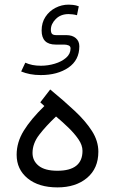

<svg xmlns="http://www.w3.org/2000/svg" viewBox="-20 -815 498 833"><path d="M277.8 -794.9Q284.7 -794.9 297.1 -793.7Q309.6 -792.5 321.8 -787.6L314 -749Q304.7 -751.5 294.9 -752.7Q285.2 -753.9 277.8 -753.9Q243.2 -753.9 221.9 -732.4Q200.7 -710.9 200.7 -686.5Q200.7 -673.3 205.8 -668Q210.9 -662.6 224.6 -662.6H268.1Q293.9 -662.6 309.1 -649.4Q324.2 -636.2 324.2 -614.3Q324.2 -554.2 276.9 -521.7Q229.5 -489.3 156.7 -489.3Q131.8 -489.3 110.6 -493.4Q89.4 -497.6 71.8 -504.9L89.8 -543Q104 -536.6 120.4 -533.2Q136.7 -529.8 157.7 -529.8Q188 -529.8 217.5 -538.6Q247.1 -547.4 266.6 -564.2Q286.1 -581.1 286.1 -605Q286.1 -614.7 277.1 -618.2Q268.1 -621.6 258.3 -621.6H221.7Q160.6 -621.6 160.6 -682.6Q160.6 -716.8 177.2 -741.9Q193.8 -767.1 220.7 -781Q247.6 -794.9 277.8 -794.9ZM172.4 -355 154.8 -371.1 197.8 -426.8Q257.3 -377.9 304.4 -333.7Q351.6 -289.6 379.2 -246.3Q406.7 -203.1 406.7 -156.7Q406.7 -84.5 357.7 -43.2Q308.6 -2 229.5 -2Q147.9 -2 100.1 -41Q52.2 -80.1 52.2 -143.6Q52.2 -197.8 83 -247.8Q113.8 -297.9 172.4 -355ZM337.9 -160.6Q337.9 -185.1 320.3 -210.7Q302.7 -236.3 276.4 -261.7Q250 -287.1 223.1 -309.6Q179.2 -268.1 150.1 -230.2Q121.1 -192.4 121.1 -151.4Q121.1 -117.2 147.9 -95.7Q174.8 -74.2 229 -74.2Q337.9 -74.2 337.9 -160.6Z"/></svg>

Font: Vazirmatn RD FD Light
Style: Regular
Weight: 300
Designer: Saber Rastikerdar
Foundry: Saber Rastikerdar
Version: Version 33.003